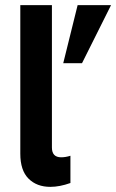

<svg xmlns="http://www.w3.org/2000/svg" viewBox="-20 -717 452 747"><path d="M59 -119V-697H182V-143Q182 -105 218 -105Q235 -105 254 -111V-5Q212 10 176 10Q123 10 91 -22Q59 -54 59 -119ZM282 -697H412L299 -471H226Z"/></svg>

Font: Hanken Grotesk
Style: Bold
Weight: 700
Designer: Alfredo Marco Pradil
Foundry: Hanken Design Co.
Version: Version 3.014